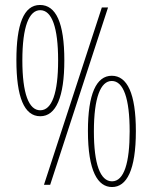

<svg xmlns="http://www.w3.org/2000/svg" viewBox="-20 -744 612 773"><path d="M141 -724C75 -724 46 -645 46 -502C46 -354 77 -276 142 -276C206 -276 239 -354 239 -501C239 -653 205 -724 141 -724ZM415 -714H390L157 0H182ZM142 -703C189 -703 214 -633 214 -501C214 -369 189 -300 142 -300C96 -300 70 -367 70 -501C70 -637 97 -703 142 -703ZM430 -439C368 -439 334 -366 334 -217C334 -54 374 9 431 9C490 9 527 -59 527 -216C527 -368 492 -439 430 -439ZM430 -418C477 -418 502 -348 502 -215C502 -90 480 -14 431 -14C383 -14 358 -85 358 -215C358 -351 385 -418 430 -418Z"/></svg>

Font: Noto Sans Arabic UI XCn Th
Style: Regular
Weight: 100
Width: 2
Designer: Monotype Design Team, Nadine Chahine and Nizar Qandah
Foundry: Monotype Imaging Inc.
Version: Version 2.010